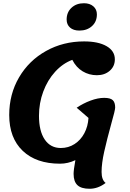

<svg xmlns="http://www.w3.org/2000/svg" viewBox="-20 -982 803 1187"><path d="M633 149Q586 185 534 185Q482 185 458.5 162.5Q435 140 435 93Q435 69 446 8Q400 30 351 30Q204 30 120.5 -49.5Q37 -129 37 -271Q37 -400 98 -504Q159 -608 265 -667Q371 -726 500 -726Q588 -726 639 -696.5Q690 -667 690 -615Q690 -572 658.5 -544.5Q627 -517 579 -517Q531 -517 491 -541Q451 -565 427 -612Q368 -590 321 -538.5Q274 -487 247.5 -416Q221 -345 221 -266Q221 -172 256.5 -119.5Q292 -67 356 -67Q403 -67 441 -91.5Q479 -116 501.5 -158.5Q524 -201 527 -253L454 -316Q494 -343 539.5 -360Q585 -377 624 -377Q662 -377 677 -363Q692 -349 692 -317Q692 -301 668 -217Q641 -119 624.5 -45.5Q608 28 608 81Q608 130 633 149ZM392 -861Q392 -906 422 -934Q452 -962 499 -962Q535 -962 557 -943Q579 -924 579 -893Q579 -848 548.5 -820.5Q518 -793 471 -793Q434 -793 413 -811.5Q392 -830 392 -861Z"/></svg>

Font: Lemonada SemiBold
Style: Regular
Weight: 600
Designer: Mohamed Gaber (Arabic) Eduardo Tunni (Latin)
Foundry: Kief Type Foundry
Version: Version 3.006